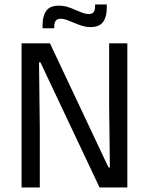

<svg xmlns="http://www.w3.org/2000/svg" viewBox="-20 -831 660 851"><path d="M201.4 -639 460.8 -89.1H467L463.7 -367.9V-639H544.4V0H421.3L159.2 -554.7H153L156.4 -262.4V0H75.6V-639ZM381.3 -711Q362 -711 344 -716.6Q325.9 -722.2 309.3 -729.4Q292.7 -736.7 277.5 -742.3Q262.3 -747.8 248.4 -747.8Q233.3 -747.8 226.9 -738.9Q220.4 -729.9 220.4 -712.6V-705.8H168.7V-721Q168.7 -760 185 -783Q201.3 -805.9 241 -805.9Q260.7 -805.9 278.9 -800.4Q297.1 -794.8 313.5 -787.3Q330 -779.9 345.2 -774.3Q360.4 -768.8 374 -768.8Q389.5 -768.8 395.5 -777.8Q401.5 -786.8 401.5 -804.3V-811.1H453.3V-795.5Q453.3 -756.5 437 -733.8Q420.7 -711 381.3 -711Z"/></svg>

Font: Anek Latin Medium
Style: Regular
Weight: 500
Designer: Yesha Goshar
Foundry: Ek Type
Version: Version 1.003